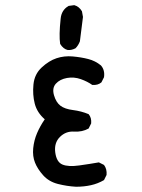

<svg xmlns="http://www.w3.org/2000/svg" viewBox="-20 -711 540 731"><path d="M269.5 0Q234.4 -2 200.2 -10.7Q166 -19.5 144.5 -43.5Q123 -67.4 113.3 -91.8Q103.5 -116.2 106.4 -146.5Q109.4 -176.8 121.1 -204.1Q132.8 -231.4 150.4 -256.8Q121.1 -282.2 112.3 -316.4Q103.5 -350.6 107.4 -389.6Q111.3 -428.7 138.7 -454.1Q166 -479.5 195.3 -489.3Q224.6 -499 256.8 -496.1Q289.1 -493.2 315.9 -486.3Q342.8 -479.5 364.3 -461.9Q379.9 -444.3 376 -417L366.2 -397.5Q352.5 -385.7 331.1 -387.7Q313.5 -400.4 287.6 -409.7Q261.7 -418.9 234.9 -414.1Q208 -409.2 192.9 -392.6Q177.7 -376 185.5 -348.6Q193.4 -321.3 210 -308.6Q226.6 -295.9 257.8 -292Q289.1 -288.1 317.4 -276.4Q329.1 -262.7 327.1 -241.2L317.4 -221.7Q293 -208 261.7 -210Q230.5 -211.9 208 -189.5Q185.5 -167 190.4 -130.4Q195.3 -93.8 217.8 -84.5Q240.2 -75.2 281.7 -81.1Q323.2 -86.9 356.4 -92.8L376 -83Q387.7 -67.4 385.7 -44.9L376 -25.4Q352.5 -11.7 326.2 -5.9Q299.8 0 269.5 0ZM267.6 -527.3Q252.9 -519.5 238.3 -520.5Q220.7 -524.4 209 -543.9Q204.1 -576.2 210.9 -639.6Q213.9 -672.9 241.2 -688.5L262.7 -691.4Q281.2 -686.5 292 -668L295.9 -646.5L284.2 -553.7Q278.3 -538.1 267.6 -527.3Z"/></svg>

Font: JasonHandwriting2
Style: Regular
Weight: 400
Version: Version 1.05.10